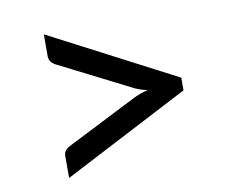

<svg xmlns="http://www.w3.org/2000/svg" viewBox="-57 -628 694 583"><g transform="rotate(-10 290.0 -336.5)"><path d="M111.8 -183.1Q111.8 -200.7 130.4 -210L347.7 -320.3Q369.1 -331.1 393.1 -336.4Q366.2 -342.3 347.7 -352.5L130.4 -462.4Q111.8 -472.7 111.8 -490.2V-558.1L500 -356V-316.9L111.8 -115.2Z"/></g></svg>

Font: Lato-Medium
Style: Regular
Weight: 500
Designer: Lukasz Dziedzic
Foundry: tyPoland Lukasz Dziedzic
Version: Version 2.006; 2014-01-15